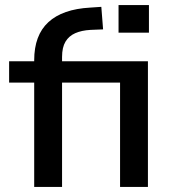

<svg xmlns="http://www.w3.org/2000/svg" viewBox="-20 -738 683 758"><path d="M115 0V-412H16V-496H143L115 -469V-500Q115 -599 171 -650.5Q227 -702 336 -708L380 -711L387 -622L337 -620Q302 -618 277 -607Q252 -596 238.5 -573.5Q225 -551 225 -513V-481L208 -496H564V0H454V-412H225V0ZM448 -609V-718H568V-609Z"/></svg>

Font: Nunito Sans 8pt SemiBold
Style: Regular
Weight: 600
Version: Version 3.101;gftools[0.9.27]